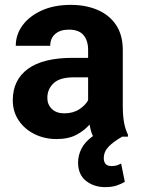

<svg xmlns="http://www.w3.org/2000/svg" viewBox="-20 -558 575 784"><path d="M489.7 184.6Q477.5 191.9 458 199Q438.5 206.1 409.2 206.1Q363.3 206.1 331.1 180.4Q298.8 154.8 298.8 105.5Q298.8 77.1 312.3 49.6Q325.7 22 359.4 -2.4Q350.6 -21 345.7 -49.3Q324.7 -24.9 292 -7.6Q259.3 9.8 211.4 9.8Q161.1 9.8 120.4 -10.7Q79.6 -31.2 55.9 -66.9Q32.2 -102.5 32.2 -148.4Q32.2 -231.4 93.8 -276.6Q155.3 -321.8 276.9 -321.8H339.8V-354.5Q339.8 -392.1 321 -414.6Q302.2 -437 261.2 -437Q225.6 -437 205.3 -419.2Q185.1 -401.4 185.1 -371.1H44.4Q44.4 -416.5 72 -454.3Q99.6 -492.2 150.1 -515.1Q200.7 -538.1 269 -538.1Q330.1 -538.1 378.2 -517.6Q426.3 -497.1 453.9 -456.1Q481.4 -415 481.4 -353.5V-127.4Q481.4 -84 486.8 -56.2Q492.2 -28.3 502.4 -8.3V0H479Q442.4 21 423.1 41.3Q403.8 61.5 403.8 88.4Q403.8 102.1 410.9 111.1Q418 120.1 436 120.1Q449.7 120.1 459 116.7Q468.3 113.3 474.6 109.9ZM242.2 -95.2Q278.3 -95.2 303.7 -111.8Q329.1 -128.4 339.8 -148.9V-242.2H280.8Q224.6 -242.2 199 -218.3Q173.3 -194.3 173.3 -158.2Q173.3 -130.9 191.9 -113Q210.4 -95.2 242.2 -95.2Z"/></svg>

Font: Vazirmatn RD UI
Style: Bold
Weight: 700
Designer: Saber Rastikerdar
Foundry: Saber Rastikerdar
Version: Version 33.003